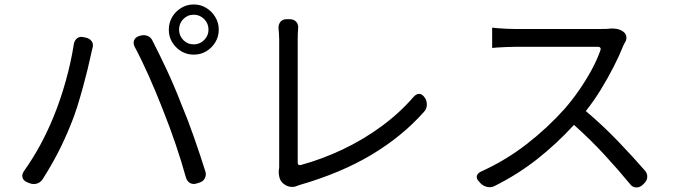

<svg xmlns="http://www.w3.org/2000/svg" viewBox="-20 -830 3040 861"><path d="M783 -697Q783 -670 802 -650.5Q821 -631 849 -631Q876 -631 895.5 -650.5Q915 -670 915 -697Q915 -725 895.5 -744.5Q876 -764 849 -764Q821 -764 802 -744.5Q783 -725 783 -697ZM737 -697Q737 -728 752 -753.5Q767 -779 792.5 -794.5Q818 -810 849 -810Q880 -810 905 -794.5Q930 -779 945.5 -753.5Q961 -728 961 -697Q961 -666 945.5 -640.5Q930 -615 905 -600Q880 -585 849 -585Q803 -585 770 -618Q737 -651 737 -697ZM218 -301Q250 -378 274.5 -465.5Q299 -553 311 -632Q314 -649 326 -658.5Q338 -668 356 -663L366 -661Q383 -657 391.5 -644.5Q400 -632 395 -615Q393 -606 391.5 -601.5Q390 -597 387 -581Q382 -557 373 -520Q364 -483 352 -439Q340 -395 326 -350.5Q312 -306 296 -268Q268 -199 238 -141.5Q208 -84 171 -26Q161 -11 144.5 -6.5Q128 -2 111 -9L101 -13Q85 -20 81 -33.5Q77 -47 87 -62Q128 -120 160 -179Q192 -238 218 -301ZM710 -339Q680 -416 647.5 -489Q615 -562 584 -620Q576 -636 581.5 -649.5Q587 -663 603 -668L609 -670Q626 -675 641.5 -669Q657 -663 664 -647Q693 -591 727 -518.5Q761 -446 792 -366Q823 -292 851.5 -210Q880 -128 901 -61Q906 -45 898.5 -30.5Q891 -16 874 -11L861 -7Q845 -2 832 -9.5Q819 -17 814 -33Q795 -102 768.5 -180.5Q742 -259 710 -339Z M1248 -9Q1237 -19 1233 -34.5Q1229 -50 1230 -65Q1230 -66 1231 -70.5Q1232 -75 1232 -81Q1232 -97 1232 -138Q1232 -179 1232 -235.5Q1232 -292 1232 -354.5Q1232 -417 1232 -476.5Q1232 -536 1232 -582.5Q1232 -629 1232 -653Q1232 -665 1231 -679Q1230 -693 1229 -702Q1228 -720 1237.5 -732Q1247 -744 1266 -744H1279Q1298 -744 1308.5 -732Q1319 -720 1317 -702Q1316 -693 1315.5 -680Q1315 -667 1315 -653Q1315 -629 1315 -586Q1315 -543 1315 -489Q1315 -435 1315 -377Q1315 -319 1315 -265Q1315 -211 1315 -168Q1315 -125 1315 -101Q1315 -87 1329 -90Q1424 -116 1516 -159.5Q1608 -203 1690 -263Q1772 -323 1835 -396Q1848 -410 1861 -409Q1874 -408 1884 -393L1886 -391Q1895 -376 1894 -358Q1893 -340 1880 -327Q1783 -218 1646 -136Q1509 -54 1322 0L1311 4Q1298 10 1281.5 7.5Q1265 5 1253 -5Z M2775 -688Q2786 -680 2788.5 -667Q2791 -654 2784 -642Q2782 -638 2779.5 -634Q2777 -630 2775 -625Q2758 -582 2732 -531Q2706 -480 2674.5 -428.5Q2643 -377 2607 -332Q2684 -267 2752.5 -195.5Q2821 -124 2873 -64Q2884 -50 2882.5 -34.5Q2881 -19 2868 -7L2860 1Q2846 12 2830.5 10.5Q2815 9 2805 -5Q2755 -66 2691.5 -135Q2628 -204 2554 -270Q2476 -185 2389 -116.5Q2302 -48 2200 3Q2184 12 2166 8.5Q2148 5 2135 -8L2128 -16Q2115 -29 2118.5 -41.5Q2122 -54 2138 -61Q2248 -111 2341.5 -183.5Q2435 -256 2512 -342Q2546 -381 2577.5 -426.5Q2609 -472 2634 -518.5Q2659 -565 2673 -606Q2675 -612 2672 -616Q2669 -620 2663 -620Q2641 -620 2600 -620Q2559 -620 2510 -620Q2461 -620 2414 -620Q2367 -620 2333 -620Q2299 -620 2288 -620Q2271 -620 2249.5 -619Q2228 -618 2210.5 -617Q2193 -616 2187 -615V-706Q2194 -705 2212.5 -703.5Q2231 -702 2252 -701Q2273 -700 2288 -700Q2298 -700 2327.5 -700Q2357 -700 2397.5 -700Q2438 -700 2482 -700Q2526 -700 2566.5 -700Q2607 -700 2636 -700Q2665 -700 2674 -700Q2690 -700 2701.5 -700.5Q2713 -701 2718 -702Q2732 -703 2747.5 -700Q2763 -697 2775 -688Z"/></svg>

Font: Chiron GoRound TC
Style: Regular
Weight: 400
Designer: Ryoko NISHIZUKA 西塚涼子 (kana, bopomofo & ideographs); Paul D. Hunt (Latin, Greek & Cyrillic); Sandoll Communications 산돌커뮤니
Foundry: Adobe
Version: Version 1.000;hotconv 1.1.1;makeotfexe 2.6.0